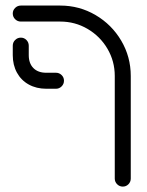

<svg xmlns="http://www.w3.org/2000/svg" viewBox="-20 -539 540 707"><path d="M402.6 118.5V-259.3Q402.6 -313.7 375.6 -359.6Q348.5 -405.6 302.4 -432.6Q256.3 -459.6 201.9 -459.6H56.7Q44.4 -459.6 35.7 -468.3Q27 -477 27 -489.3Q27 -501.1 35.7 -509.8Q44.4 -518.5 56.7 -518.5H201.9Q272.2 -518.5 331.9 -483.5Q391.5 -448.5 426.5 -389.1Q461.5 -329.6 461.5 -259.3V118.5Q461.5 130.7 453 139.4Q444.4 148.1 432.2 148.1Q420 148.1 411.3 139.4Q402.6 130.7 402.6 118.5ZM27 -335.9V-370.7Q27 -383 35.7 -391.7Q44.4 -400.4 56.7 -400.4Q68.9 -400.4 77.4 -391.7Q85.9 -383 85.9 -370.7V-335.9Q85.9 -305.6 103 -288.3Q120 -271.1 150.4 -271.1H186.3Q198.1 -271.1 206.9 -262.6Q215.6 -254.1 215.6 -241.9Q215.6 -229.6 206.9 -220.9Q198.1 -212.2 186.3 -212.2H150.4Q114.1 -212.2 85.9 -227.8Q57.8 -243.3 42.4 -271.5Q27 -299.6 27 -335.9Z"/></svg>

Font: 26F Galaxy Hebrew Medium
Style: Regular
Weight: 500
Designer: C₂₉H₂₅N₃O₅
Version: Version 1.000